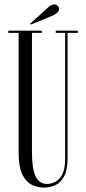

<svg xmlns="http://www.w3.org/2000/svg" viewBox="-20 -839 392 871"><path d="M178.5 12Q153 12 126.5 0.2Q100 -11.5 82.2 -45.8Q64.5 -80 64.5 -148V-690H17.5V-700H169.5V-690H125V-148.5Q125 -73.5 141.5 -39Q158 -4.5 193 -4.5Q211.5 -4.5 230.5 -13.8Q249.5 -23 262.5 -48Q275.5 -73 275.5 -119V-690H233V-700H333V-690H286.5V-122Q286.5 -68 270.8 -38.8Q255 -9.5 230.2 1.2Q205.5 12 178.5 12ZM119.5 -727.5 117 -731.5 198.5 -805.5Q213.5 -819 227 -819Q239 -819 245.5 -807.5Q248 -803 248 -798Q248 -788.5 238.2 -780.2Q228.5 -772 216.5 -767Z"/></svg>

Font: Imbue 100pt Light
Style: Regular
Weight: 300
Designer: Tyler Finck
Foundry: Etcetera Type Company
Version: Version 1.102; ttfautohint (v1.8.3)